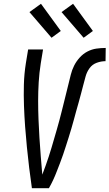

<svg xmlns="http://www.w3.org/2000/svg" viewBox="-20 -997 580 1017"><path d="M239 0H149Q141 -54 134.5 -108.5Q128 -163 122.5 -217.5Q117 -272 113 -327Q109 -382 107 -437.5Q105 -493 106.5 -549Q108 -605 117 -662L129 -735H208L196 -662Q188 -611 185 -561.5Q182 -512 182 -462.5Q182 -413 184 -364Q186 -315 189 -266Q192 -217 196 -168.5Q200 -120 204 -72Q213 -95 221.5 -119Q230 -143 238 -167Q246 -191 253 -215Q260 -239 267 -263Q274 -287 281 -311Q288 -335 294.5 -359.5Q301 -384 307 -408Q313 -432 319 -456Q325 -480 331 -504.5Q337 -529 343 -553Q349 -577 355 -601.5Q361 -626 372.5 -649Q384 -672 402 -692Q420 -712 443 -724Q466 -736 490.5 -739.5Q515 -743 540 -743L539 -673Q516 -673 492.5 -664.5Q469 -656 454.5 -636Q440 -616 433.5 -592.5Q427 -569 421 -546Q415 -523 409 -500Q403 -477 396.5 -454Q390 -431 383.5 -408Q377 -385 371 -362Q365 -339 358 -316Q351 -293 344 -270Q337 -247 329.5 -224.5Q322 -202 314.5 -179Q307 -156 298 -133.5Q289 -111 280.5 -88.5Q272 -66 261.5 -43.5Q251 -21 239 0ZM423 -797 306 -933 367 -977 472 -833ZM253 -797 136 -933 197 -977 302 -833Z"/></svg>

Font: Iosevka Term Curly
Style: Italic
Weight: 400
Italic angle: -9°
Designer: Belleve Invis
Foundry: Belleve Invis
Version: Version 32.3.0